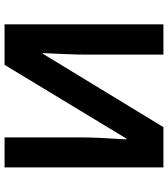

<svg xmlns="http://www.w3.org/2000/svg" viewBox="34 -788 754 863"><g transform="rotate(90 411.5 -357.0)"><path d="M90 -714H226V-369Q226 -330 224 -281.5Q222 -233 221 -213L219 -172H222L552 -714H733V0H598V-343Q598 -412 607 -547H603L272 0H90Z"/></g></svg>

Font: OpenSansMMV
Style: Bold
Weight: 700
Foundry: Ascender Corporation
Version: Version 4.001